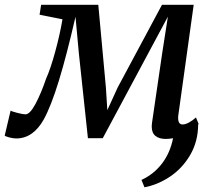

<svg xmlns="http://www.w3.org/2000/svg" viewBox="-48 -566 889 796"><path d="M775.5 -52 773.5 -49.5Q773 21 740.5 76.5Q708 132 657.2 166Q606.5 200 551 210.5L538.5 180Q590 156 623.8 111.8Q657.5 67.5 669.5 7Q654.5 10 638.5 10Q612 10 596.5 -2.5Q581 -15 581 -41.5Q581 -45.5 582 -55.5L624.5 -346L648 -497L378 7H316.5L279 -344.5L265 -496.5Q228.5 -337 196.2 -231.8Q164 -126.5 133.5 -71Q89.5 8 19 8Q7 8 -9.2 3.8Q-25.5 -0.5 -28.5 -4L-4 -107.5Q0.5 -104 24 -98Q47.5 -92 57.5 -92Q76 -92 99 -135Q122 -178 143 -239.5Q161.5 -280.5 181 -352Q200.5 -423.5 211 -486L116 -505L122.5 -546H359.5L391 -203.5L397 -109.5L440 -203.5L623.5 -546H755L692 -93.5Q690.5 -85.5 690.5 -77.5Q690.5 -50 709 -50Q720.5 -50 735.2 -58Q750 -66 764.5 -79Z"/></svg>

Font: Merriweather Text
Style: Italic
Weight: 400
Italic angle: -7.8°
Designer: Eben Sorkin
Foundry: Eben Sorkin
Version: Version 2.100